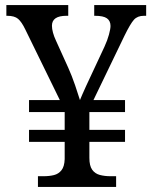

<svg xmlns="http://www.w3.org/2000/svg" viewBox="-20 -734 599 754"><path d="M129 0V-42H152Q174 -42 192 -46.5Q210 -51 221.5 -65.5Q233 -80 234 -109V-177H94V-224H234V-294H94V-341H215L79 -619Q65 -648 51 -660Q37 -672 8 -672H5V-714H248V-672H241Q184 -672 184 -633Q184 -621 188 -606Q192 -591 200 -574L248 -468Q262 -437 275 -399Q288 -361 294 -341Q297 -348 303.5 -363.5Q310 -379 318.5 -397Q327 -415 333 -428L390 -550Q402 -576 408 -598.5Q414 -621 414 -632Q414 -652 400 -662Q386 -672 353 -672H350V-714H554V-672H545Q520 -672 506 -656.5Q492 -641 469 -594L347 -341H471V-294H331V-224H471V-177H331V-114Q331 -83 342 -67.5Q353 -52 372 -47Q391 -42 413 -42H436V0Z"/></svg>

Font: Noto Naskh Arabic UI
Style: Regular
Weight: 400
Designer: Monotype Design Team, David Williams, Mohamad Dakak and Nizar Qandah
Foundry: Monotype Imaging Inc.
Version: Version 2.014